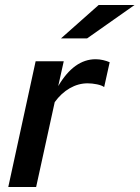

<svg xmlns="http://www.w3.org/2000/svg" viewBox="-20 -745 556 765"><path d="M13 0 122 -501H234L212 -402Q275 -509 361 -509Q376 -509 391 -505.5Q406 -502 417 -497L395 -398Q386 -405 366.5 -409Q347 -413 329 -413Q292 -413 258 -393.5Q224 -374 198 -338L124 0ZM223 -592 373 -725H516L327 -592Z"/></svg>

Font: Red Hat Text Medium
Style: Italic
Weight: 500
Italic angle: -12°
Designer: Pentagram, MCKL
Foundry: Pentagram, MCKL
Version: Version 1.023; ttfautohint (v1.8.3)